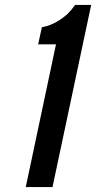

<svg xmlns="http://www.w3.org/2000/svg" viewBox="-20 -755 388 775"><path d="M134 -576 149 -645C196 -654 227 -677 251 -697C263 -709 274 -722 283 -735H348L192 0H84L206 -576Z"/></svg>

Font: League Gothic Italic
Style: Regular
Weight: 400
Designer: Tyler Finck
Foundry: The League of Moveable Type
Version: Version 1.001;PS 001.001;hotconv 1.0.56;makeotf.lib2.0.21325